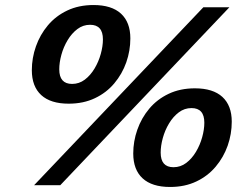

<svg xmlns="http://www.w3.org/2000/svg" viewBox="-20 -736 990 763"><path d="M115.5 0 788 -707H891.5L219.5 0ZM351.5 -716Q423.5 -716 460.8 -681.8Q498 -647.5 498 -583.5Q498 -534.5 481.8 -488.2Q465.5 -442 434.2 -404.8Q403 -367.5 357.2 -345.8Q311.5 -324 253 -324Q181 -324 143.8 -358.2Q106.5 -392.5 106.5 -457Q106.5 -505.5 122.8 -551.8Q139 -598 170.2 -635.2Q201.5 -672.5 247.2 -694.2Q293 -716 351.5 -716ZM266.5 -402.5Q294.5 -402.5 317 -419.5Q339.5 -436.5 355.8 -463.8Q372 -491 380.5 -521.8Q389 -552.5 389 -579.5Q389 -637.5 338 -637.5Q310 -637.5 287.5 -620.5Q265 -603.5 248.8 -576.5Q232.5 -549.5 224 -518.5Q215.5 -487.5 215.5 -460.5Q215.5 -402.5 266.5 -402.5ZM754.5 -385Q826.5 -385 863.8 -350.8Q901 -316.5 901 -252.5Q901 -203.5 884.8 -157.2Q868.5 -111 837.2 -73.8Q806 -36.5 760.2 -14.8Q714.5 7 656 7Q584 7 546.8 -27.2Q509.5 -61.5 509.5 -126Q509.5 -174.5 525.8 -220.8Q542 -267 573.2 -304.2Q604.5 -341.5 650.2 -363.2Q696 -385 754.5 -385ZM669.5 -71.5Q697.5 -71.5 720 -88.5Q742.5 -105.5 758.8 -132.8Q775 -160 783.5 -190.8Q792 -221.5 792 -248.5Q792 -306.5 741 -306.5Q713 -306.5 690.5 -289.5Q668 -272.5 651.8 -245.5Q635.5 -218.5 627 -187.5Q618.5 -156.5 618.5 -129.5Q618.5 -71.5 669.5 -71.5Z"/></svg>

Font: Newsreader Caption SemiBold
Style: Italic
Weight: 600
Italic angle: -17°
Designer: Hugues Gentile
Foundry: Production Type
Version: Version 1.001